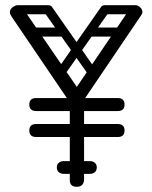

<svg xmlns="http://www.w3.org/2000/svg" viewBox="-20 -720 587 740"><path d="M119 -292Q93 -292 93 -317Q93 -342 119 -342H434Q460 -342 460 -317Q460 -292 434 -292ZM119 -192Q93 -192 93 -217Q93 -242 119 -242H434Q460 -242 460 -217Q460 -192 434 -192ZM276 0Q249 0 249 -26Q249 -81 249 -111.5Q249 -142 249 -158.5Q249 -175 249 -187Q249 -199 249 -215.5Q249 -232 249 -262.5Q249 -293 249 -348Q249 -374 276 -374Q304 -374 304 -350V-28Q304 -16 297 -8Q290 0 276 0ZM24 -657Q18 -666 18 -673Q18 -685 31 -694Q42 -700 49 -700Q60 -700 67 -690L276 -385L481 -687Q491 -700 501 -700Q510 -700 516 -695Q529 -686 529 -674Q529 -668 524 -661L273 -290ZM203 -426Q189 -435 199 -449L368 -691Q377 -705 392 -695Q407 -685 398 -671L228 -430Q217 -416 203 -426ZM519 -682Q519 -665 502 -665H386Q367 -665 367 -682Q367 -700 385 -700H501Q519 -700 519 -682ZM463 -596Q463 -579 446 -579H330Q311 -579 311 -596Q311 -614 329 -614H445Q463 -614 463 -596ZM347 -426Q333 -416 322 -430L152 -671Q143 -685 158 -695Q173 -705 182 -691L351 -449Q361 -435 347 -426ZM31 -682Q31 -700 49 -700H165Q183 -700 183 -682Q183 -665 164 -665H48Q31 -665 31 -682ZM87 -596Q87 -614 105 -614H221Q239 -614 239 -596Q239 -579 220 -579H104Q87 -579 87 -596ZM199 -75Q199 -86 206 -92Q213 -99 225 -99H274Q286 -99 293 -93Q300 -86 300 -75Q300 -63 293 -56Q286 -50 274 -50H225Q213 -50 206 -57Q199 -63 199 -75ZM353 -75Q353 -63 346 -57Q339 -50 327 -50H278Q267 -50 259 -56Q252 -63 252 -75Q252 -86 259 -93Q267 -99 278 -99H327Q339 -99 346 -92Q353 -86 353 -75Z"/></svg>

Font: Agu Display Uzo
Style: Regular
Weight: 400
Designer: Oluwaseun Badejo
Version: Version 1.103